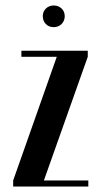

<svg xmlns="http://www.w3.org/2000/svg" viewBox="-20 -680 358 700"><path d="M28 0V-22L187 -473H58V-495H300V-473L140 -22H302V0ZM136 -621Q136 -638 147.5 -649Q159 -660 176 -660Q193 -660 204.5 -649Q216 -638 216 -621Q216 -604 204.5 -592.5Q193 -581 176 -581Q158 -581 147 -592.5Q136 -604 136 -621Z"/></svg>

Font: Moniqa Extra Bold Narrow Heading
Style: Regular
Weight: 800
Width: 4
Designer: Rajesh Rajput
Foundry: Rajesh Rajput
Version: Version 1.000;December 15, 2022;FontCreator 14.0.0.2794 32-b